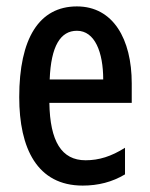

<svg xmlns="http://www.w3.org/2000/svg" viewBox="-20 -569 468 599"><path d="M220 -549C102 -549 40 -449 40 -266C40 -106 96 10 238 10C286 10 330 -1 370 -25V-108C327 -81 289 -69 247 -69C172 -69 136 -128 134 -248H391V-309C391 -447 333 -549 220 -549ZM220 -473C276 -473 302 -406 302 -321H135C139 -426 169 -473 220 -473Z"/></svg>

Font: Noto Sans Malayalam ExtraCondensed Medium
Style: Regular
Weight: 500
Width: 2
Designer: Jelle Bosma - Monotype Design Team
Foundry: Monotype Imaging Inc.
Version: Version 2.104